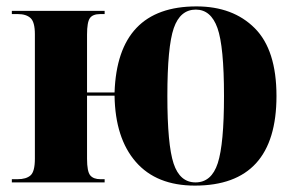

<svg xmlns="http://www.w3.org/2000/svg" viewBox="-20 -570 943 600"><path d="M589 10Q844 10 844 -270Q844 -414 776 -482Q708 -550 594 -550Q347 -550 338 -281H252V-462Q252 -501 261 -513.5Q270 -526 293 -526H307V-536H17V-526H36Q62 -526 75.5 -513.5Q89 -501 89 -463V-74Q89 -34 75.5 -22Q62 -10 35 -10H17V0H307V-10H294Q272 -10 262 -22Q252 -34 252 -74V-271H338Q340 -138 404.5 -64Q469 10 589 10ZM591 0Q542 0 522.5 -59Q503 -118 503 -270Q503 -424 523 -482Q543 -540 592 -540Q639 -540 659.5 -482.5Q680 -425 680 -270Q680 -120 660.5 -60Q641 0 591 0Z"/></svg>

Font: Noto Serif Display SemiCondensed Extra
Style: Regular
Weight: 800
Width: 4
Designer: Monotype Design Team
Foundry: Monotype Imaging Inc.
Version: Version 1.900